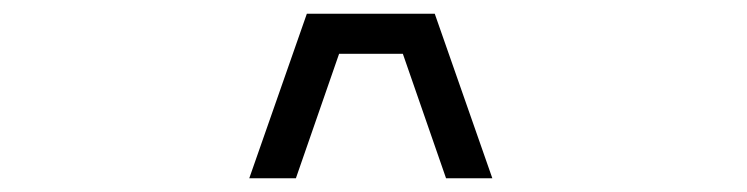

<svg xmlns="http://www.w3.org/2000/svg" viewBox="-20 -820 1090 280"><path d="M630.5 -560 567.5 -741.5H474.5L411.5 -560H343.5L427.5 -800H614L698 -560Z"/></svg>

Font: League Mono Extended Light
Style: Regular
Weight: 300
Width: 9
Designer: Tyler Finck
Foundry: The League of Moveable Type / Tyler Finck
Version: Version 2.210